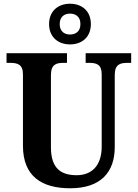

<svg xmlns="http://www.w3.org/2000/svg" viewBox="-20 -999 738 1029"><path d="M355 -761C418 -761 467 -799 467 -870C467 -941 418 -979 355 -979C293 -979 243 -941 243 -870C243 -799 293 -761 355 -761ZM355 -814C326 -814 300 -830 300 -870C300 -910 326 -926 355 -926C385 -926 411 -910 411 -870C411 -830 385 -814 355 -814ZM356 10C522 10 595 -78 595 -211V-597C595 -654 624 -662 662 -662H683V-714H439V-662H459C497 -662 525 -654 525 -601V-213C525 -112 472 -60 391 -60C306 -60 253 -97 253 -210V-597C253 -654 282 -662 319 -662H339V-714H15V-662H36C73 -662 103 -654 103 -601V-218C103 -54 204 10 356 10Z"/></svg>

Font: Noto Serif Hebrew SemiCondensed
Style: Bold
Weight: 700
Width: 4
Designer: Monotype Design Team
Foundry: Monotype Imaging Inc.
Version: Version 2.004